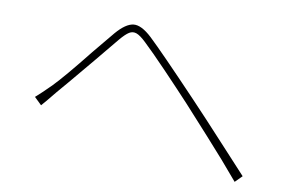

<svg xmlns="http://www.w3.org/2000/svg" viewBox="-61 -697 1099 731"><g transform="rotate(10 488.5 -331.5)"><path d="M136.7 -310.5Q177.7 -352.5 264.6 -461.9L335 -546.9Q371.1 -588.9 400.9 -592.3Q430.7 -595.7 472.7 -556.6Q525.4 -506.8 673.8 -350.6Q719.7 -302.7 830.1 -182.6Q870.1 -139.6 910.2 -95.7L883.8 -69.3L820.3 -143.6Q764.6 -207 652.3 -330.1Q604.5 -381.8 546.9 -441.9Q489.3 -502 455.1 -534.2Q432.6 -555.7 418 -561Q403.3 -566.4 389.6 -558.1Q376 -549.8 355.5 -525.4Q316.4 -478.5 277.3 -430.7Q173.8 -306.6 157.2 -288.1Q145.5 -274.4 126 -250L107.4 -228.5L79.1 -255.9Q100.6 -274.4 136.7 -310.5Z"/></g></svg>

Font: Min Sans VF VF
Style: Regular
Weight: 400
Designer: Jinseong-Kim, NotoSansCJK, Nunito
Foundry: Jinseong-Kim
Version: Version 1.420;Glyphs 3.1.2 (3151)